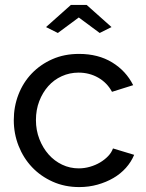

<svg xmlns="http://www.w3.org/2000/svg" viewBox="-20 -750 594 780"><path d="M167 -640 268 -730H332L433 -640L385 -616L300 -679L215 -616ZM301 -531Q379 -531 435.5 -496.5Q492 -462 521 -404L435 -377Q415 -414 379 -434.5Q343 -455 299 -455Q263 -455 231 -440.5Q199 -426 176 -400Q153 -374 139.5 -339Q126 -304 126 -262Q126 -221 140 -185Q154 -149 177.5 -122.5Q201 -96 232.5 -81Q264 -66 300 -66Q323 -66 345.5 -72.5Q368 -79 386.5 -90Q405 -101 419 -115.5Q433 -130 439 -147L525 -121Q513 -92 491.5 -68Q470 -44 441 -27Q412 -10 376.5 0Q341 10 302 10Q243 10 194 -12Q145 -34 110 -71Q75 -108 55.5 -157.5Q36 -207 36 -262Q36 -317 55 -366Q74 -415 109 -451.5Q144 -488 192.5 -509.5Q241 -531 301 -531Z"/></svg>

Font: Raleway Medium Alt1
Style: Regular
Weight: 500
Designer: Matt McInerney, Pablo Impallari, Rodrigo Fuenzalida
Foundry: Matt McInerney, Pablo Impallari, Rodrigo Fuenzalida
Version: Version 3.000g; ttfautohint (v1.5) -l 8 -r 28 -G 28 -x 14 -D